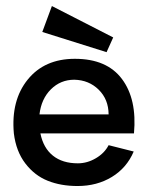

<svg xmlns="http://www.w3.org/2000/svg" viewBox="-20 -602 491 636"><path d="M355 -478 333 -429.2 120.1 -496.1 151.9 -582ZM113.8 -160.2Q123.5 -111.8 155.3 -86.4Q187 -61 237.8 -61Q269 -61 297.6 -77.9Q326.2 -94.7 339.8 -121.1L422.9 -100.1Q399.9 -45.9 350.6 -15.9Q301.3 14.2 236.8 14.2Q181.6 14.2 138.2 -3.2Q94.7 -20.5 64 -60.5Q33.2 -100.6 25.9 -160.2Q16.1 -269.5 71.8 -338.4Q127.4 -407.2 228 -407.2Q334 -407.2 384 -340.3Q434.1 -273.4 423.8 -160.2ZM226.1 -337.9Q180.7 -337.9 148.7 -306.2Q116.7 -274.4 110.8 -223.1H339.8Q339.4 -272.9 306.9 -304.9Q274.4 -336.9 226.1 -337.9Z"/></svg>

Font: Neutral Grotesk
Style: Regular
Weight: 400
Designer: Nawras Khrais
Foundry: Nawras Khrais
Version: Version 1.000;PS 001.000;hotconv 1.0.88;makeotf.lib2.5.64775